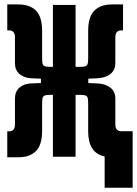

<svg xmlns="http://www.w3.org/2000/svg" viewBox="-20 -716 626 877"><path d="M309.1 -353.5 346.2 -410.6Q364.5 -410.6 372.1 -414.3Q379.7 -418 381.2 -427.7Q382.8 -437.5 382.8 -455.1V-575.2Q382.8 -638.9 410.8 -667.3Q438.8 -695.8 492.2 -695.8H542V-577.1H530.8Q521.5 -577.1 514.2 -569.8Q506.8 -562.5 506.8 -545.9V-427.2Q506.8 -396 483.9 -377.9Q460.9 -359.9 423.3 -358.4ZM13.2 2.4V-116.2H24.4Q33.7 -116.2 41 -123.5Q48.3 -130.9 48.3 -147.5V-266.1Q48.3 -297.9 69.1 -315.9Q89.8 -334 123.5 -335L246.1 -339.8L208.5 -282.7Q190.4 -282.7 183 -279.1Q175.5 -275.4 173.9 -265.9Q172.4 -256.3 172.4 -238.3V-118.2Q172.4 -54.7 144.5 -26.1Q116.7 2.4 63 2.4ZM458 141.6V-116.7H585.9V141.6ZM167 -282.7V-410.6H245.6V-282.7ZM246.1 -353.5 123.5 -358.4Q89.8 -359.9 69.1 -377.9Q48.3 -396 48.3 -427.2V-545.9Q48.3 -562.5 41 -569.8Q33.7 -577.1 24.4 -577.1H13.2V-695.8H63Q116.7 -695.8 144.5 -667.3Q172.4 -638.9 172.4 -575.2V-455.1Q172.4 -437.5 173.9 -427.7Q175.5 -418 183 -414.3Q190.4 -410.6 208.5 -410.6ZM221.7 0V-693.4H325.2V0ZM492.2 2.4Q438.8 2.4 410.8 -26.1Q382.8 -54.7 382.8 -118.2V-238.3Q382.8 -256.3 381.2 -265.9Q379.7 -275.4 372.1 -279.1Q364.5 -282.7 346.2 -282.7L309.1 -339.8L423.3 -335Q460.9 -333.5 483.9 -315.8Q506.8 -298.1 506.8 -266.1V-147.9Q506.8 -131.3 514.2 -124Q521.5 -116.7 530.8 -116.7H542V2.4ZM306.6 -282.7V-410.6H383.3V-282.7Z"/></svg>

Font: Cascadia Mono PL
Style: Regular
Weight: 400
Monospace: yes
Designer: Aaron Bell
Foundry: Saja Typeworks
Version: Version 2102.003